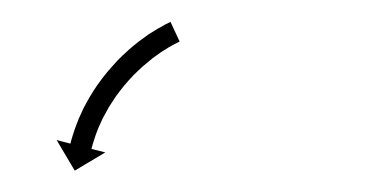

<svg xmlns="http://www.w3.org/2000/svg" viewBox="-20 -242 361 177"><path d="M144.4 -203.1C144.8 -203.3 145.2 -203.5 145.6 -203.7L137.2 -221.8C136.7 -221.6 136.2 -221.4 135.8 -221.1C135.8 -221.1 135.8 -221.1 135.8 -221.1C135.7 -221.1 135.7 -221.1 135.7 -221.1C134.4 -220.5 133.1 -219.8 131.7 -219.1C131.7 -219.1 131.7 -219.1 131.7 -219.1C131.6 -219.1 131.6 -219 131.6 -219C129.5 -217.9 127.5 -216.8 125.5 -215.6C125.5 -215.6 125.4 -215.6 125.4 -215.6C125.3 -215.6 125.3 -215.5 125.3 -215.5C122.6 -213.9 120 -212.3 117.4 -210.6C117.4 -210.6 117.4 -210.5 117.3 -210.5C117.3 -210.5 117.2 -210.5 117.2 -210.5C114.2 -208.4 111.2 -206.2 108.2 -203.9C108.2 -203.9 108.1 -203.9 108.1 -203.9C108.1 -203.8 108 -203.8 108 -203.8C104.7 -201.2 101.5 -198.5 98.3 -195.8C98.3 -195.8 98.3 -195.7 98.3 -195.7C98.2 -195.7 98.2 -195.6 98.2 -195.6C94.8 -192.6 91.6 -189.5 88.4 -186.3C88.4 -186.3 88.4 -186.2 88.3 -186.2C88.3 -186.2 88.3 -186.1 88.3 -186.1C85.1 -182.7 82 -179.3 79 -175.7C79 -175.7 78.9 -175.7 78.9 -175.6C78.9 -175.6 78.8 -175.5 78.8 -175.5C75.9 -172 73.1 -168.3 70.4 -164.5C70.4 -164.5 70.4 -164.5 70.3 -164.4C70.3 -164.4 70.2 -164.3 70.2 -164.3C67.7 -160.7 65.3 -156.9 63 -153.1C63 -153.1 63 -153.1 62.9 -153C62.9 -153 62.9 -152.9 62.9 -152.9C60.8 -149.3 58.8 -145.7 56.9 -142C56.9 -142 56.9 -142 56.9 -141.9C56.8 -141.8 56.8 -141.8 56.8 -141.8C55.2 -138.5 53.7 -135.1 52.2 -131.7C52.2 -131.7 52.2 -131.7 52.2 -131.6C52.2 -131.6 52.2 -131.5 52.2 -131.5C51 -128.6 49.9 -125.7 48.9 -122.8C48.9 -122.8 48.8 -122.8 48.8 -122.7C48.8 -122.7 48.8 -122.6 48.8 -122.6C48 -120.4 47.3 -118.1 46.6 -115.8C46.6 -115.8 46.6 -115.8 46.6 -115.8C46.6 -115.7 46.6 -115.7 46.6 -115.7C46.2 -114.2 45.7 -112.7 45.3 -111.3C45.3 -111.3 45.3 -111.2 45.3 -111.2C45.3 -111.2 45.3 -111.2 45.3 -111.2C45.2 -110.7 45.1 -110.2 44.9 -109.6L32.2 -112.9L48.9 -84.7L77.1 -101.5L64.3 -104.7C64.4 -105.2 64.6 -105.7 64.7 -106.2C64.7 -106.2 64.7 -106.2 64.7 -106.2C64.7 -106.1 64.7 -106.1 64.7 -106.1C65 -107.5 65.4 -108.8 65.8 -110.2C65.8 -110.2 65.8 -110.1 65.8 -110.1C65.8 -110.1 65.8 -110.1 65.8 -110.1C66.4 -112.1 67.1 -114.2 67.8 -116.3C67.8 -116.3 67.7 -116.2 67.7 -116.2C67.7 -116.2 67.7 -116.1 67.7 -116.1C68.6 -118.8 69.7 -121.4 70.7 -124.1C70.7 -124.1 70.7 -124 70.7 -124C70.7 -123.9 70.6 -123.9 70.6 -123.9C72 -127 73.4 -130.1 74.8 -133.1C74.8 -133.1 74.8 -133.1 74.8 -133C74.8 -133 74.7 -132.9 74.7 -132.9C76.5 -136.3 78.3 -139.6 80.2 -142.9C80.2 -142.9 80.1 -142.9 80.1 -142.8C80.1 -142.8 80 -142.7 80 -142.7C82.2 -146.2 84.4 -149.6 86.7 -153C86.7 -153 86.7 -153 86.7 -152.9C86.6 -152.9 86.6 -152.8 86.6 -152.8C89.1 -156.3 91.7 -159.7 94.4 -163C94.4 -163 94.3 -162.9 94.3 -162.9C94.3 -162.8 94.2 -162.8 94.2 -162.8C97 -166.1 99.9 -169.3 102.8 -172.4C102.8 -172.4 102.8 -172.3 102.7 -172.3C102.7 -172.2 102.6 -172.2 102.6 -172.2C105.6 -175.2 108.6 -178 111.6 -180.8C111.6 -180.8 111.6 -180.8 111.6 -180.8C111.5 -180.7 111.5 -180.7 111.5 -180.7C114.4 -183.2 117.4 -185.7 120.4 -188.1C120.4 -188.1 120.4 -188.1 120.3 -188C120.3 -188 120.2 -188 120.2 -188C123 -190 125.7 -192 128.6 -194C128.6 -194 128.5 -193.9 128.5 -193.9C128.4 -193.9 128.4 -193.9 128.4 -193.9C130.8 -195.4 133.2 -196.9 135.6 -198.4C135.6 -198.4 135.5 -198.4 135.5 -198.3C135.5 -198.3 135.4 -198.3 135.4 -198.3C137.3 -199.3 139.1 -200.4 141 -201.4C141 -201.4 141 -201.4 140.9 -201.3C140.9 -201.3 140.9 -201.3 140.9 -201.3C142.1 -201.9 143.2 -202.5 144.4 -203.1C144.4 -203.1 144.4 -203.1 144.4 -203.1C144.4 -203.1 144.4 -203.1 144.4 -203.1Z"/></svg>

Font: FRB American Cursive Just Arrows Ultra
Style: Bold Italic
Weight: 1000
Italic angle: -25°
Version: Version 2.0;Modular Font Editor K font №1